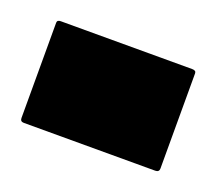

<svg xmlns="http://www.w3.org/2000/svg" viewBox="-54 -184 279 248"><g transform="rotate(20 85.5 -60.0)"><path d="M175.8 -129.9Q181.2 -129.9 181.2 -126V4.9Q181.2 9.8 175.8 9.8H-4.9Q-9.8 9.8 -9.8 4.9V-126Q-9.8 -129.9 -4.9 -129.9Z"/></g></svg>

Font: Droid Arabic Naskh
Style: Bold
Weight: 700
Designer: Pascal Zoghbi
Foundry: Ascender Corporation
Version: Version 1.00